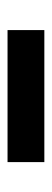

<svg xmlns="http://www.w3.org/2000/svg" viewBox="169 -512 139 517"><g transform="rotate(-90 238.5 -253.5)"><path d="M416 -203.6H60.5V-302.7H416Z"/></g></svg>

Font: Vazirmatn FD SemiBold
Style: Regular
Weight: 600
Designer: Saber Rastikerdar
Foundry: Saber Rastikerdar
Version: Version 33.001